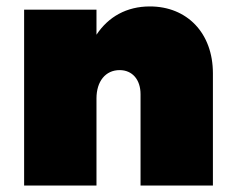

<svg xmlns="http://www.w3.org/2000/svg" viewBox="-20 -577 722 597"><path d="M446 -557C374 -557 317 -525 280 -469V-547H55V0H280V-271C280 -324 308 -359 352 -359C391 -359 417 -330 417 -284V0H642V-349C642 -475 561 -557 446 -557Z"/></svg>

Font: Montserrat arm Black
Style: Regular
Weight: 900
Designer: Julieta Ulanovsky
Foundry: Julieta Ulanovsky
Version: Version 6.000;PS 006.000;hotconv 1.0.88;makeotf.lib2.5.64775